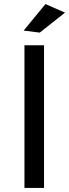

<svg xmlns="http://www.w3.org/2000/svg" viewBox="-20 -922 339 942"><path d="M203 -902 299 -860 175 -762 96 -772ZM100 -700H196V0H100Z"/></svg>

Font: Montserrat arm
Style: Regular
Weight: 400
Designer: Julieta Ulanovsky
Foundry: Julieta Ulanovsky
Version: Version 6.000;PS 006.000;hotconv 1.0.88;makeotf.lib2.5.64775